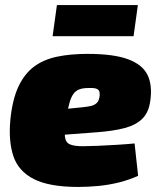

<svg xmlns="http://www.w3.org/2000/svg" viewBox="-20 -727 630 759"><path d="M326 -514Q430 -514 487 -492.5Q544 -471 563.5 -430Q583 -389 574 -328Q568 -283 543 -258Q518 -233 473.5 -221Q429 -209 361 -204L95 -184L108 -283L306 -303Q327 -305 341 -308.5Q355 -312 363.5 -321Q372 -330 374 -349Q375 -360 372 -367Q369 -374 359 -377Q349 -380 328 -379Q307 -379 293 -373.5Q279 -368 270 -355.5Q261 -343 254.5 -320Q248 -297 242 -261Q234 -212 236.5 -188Q239 -164 256 -156.5Q273 -149 307 -149Q328 -149 364.5 -150.5Q401 -152 441.5 -154.5Q482 -157 512 -160L526 -32Q491 -16 451 -6Q411 4 370 8Q329 12 289 12Q175 12 114 -19Q53 -50 33 -109.5Q13 -169 21 -254Q29 -334 53 -385Q77 -436 115 -464Q153 -492 206 -503Q259 -514 326 -514ZM525 -707 508 -584H188L205 -707Z"/></svg>

Font: Exo 2 Black
Style: Italic
Weight: 900
Italic angle: -8°
Designer: Natanael Gama
Foundry: Natanael Gama
Version: Version 2.010